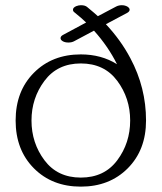

<svg xmlns="http://www.w3.org/2000/svg" viewBox="-20 -694 611 726"><path d="M285.6 11.7Q177.2 11.7 108.2 -57.6Q39.1 -127 39.1 -238.3Q39.1 -349.6 108.2 -418.9Q177.2 -488.3 285.6 -488.3Q363.3 -488.3 422.4 -451.2Q389.2 -518.1 335.4 -578.1L259.3 -537.6Q250.5 -533.2 238.8 -533.2Q225.6 -533.2 217.3 -538.1Q209 -543 209 -549.8Q209 -557.1 218.3 -562L305.7 -608.9Q288.6 -625.5 261.2 -647.5Q255.9 -651.4 255.9 -657.2Q255.9 -665.5 268.6 -670.9Q277.8 -674.3 286.1 -674.3Q302.2 -674.3 310.1 -667Q337.4 -644.5 350.1 -632.8L419.4 -669.4Q429.2 -674.3 440.4 -674.3Q452.6 -674.3 461.9 -668.9Q470.2 -663.6 470.2 -657.2Q470.2 -650.4 460.4 -645L380.4 -602.5Q437 -542 473.1 -473.6Q532.2 -362.8 532.2 -238.3Q532.2 -127 463.1 -57.6Q394 11.7 285.6 11.7ZM285.6 -22.5Q374.5 -22.5 423.3 -87.9Q472.2 -153.3 472.2 -238.3Q472.2 -322.8 423.3 -388.4Q374.5 -454.1 285.6 -454.1Q197.3 -454.1 148.2 -388.4Q99.1 -322.8 99.1 -238.3Q99.1 -153.3 148.2 -87.9Q197.3 -22.5 285.6 -22.5Z"/></svg>

Font: Gayathri Thin
Style: Regular
Weight: 100
Designer: Binoy Dominic <binoy.domenic@gmail.com>
Foundry: SMC
Version: Version 1.000